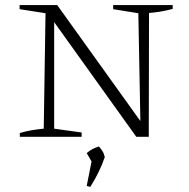

<svg xmlns="http://www.w3.org/2000/svg" viewBox="-20 -538 742 755"><path d="M425 -518H659V-503Q633 -496 611.5 -492.5Q590 -489 566 -487L565 0H516L193 -451V-32L301 -17V0H58V-15Q82 -22 105.5 -26Q129 -30 152 -32L159 -486L57 -502V-518H205L532 -62L524 -486L425 -502ZM321 193 340 97 321 64Q334 53 345 47.5Q356 42 369 38Q377 47 383 56.5Q389 66 392 80Q382 109 368 138Q354 167 335 197Z"/></svg>

Font: Piazzolla SC ExtraLight
Style: Regular
Weight: 200
Designer: Juan Pablo del Peral
Foundry: Huerta Tipografica
Version: Version 1.330